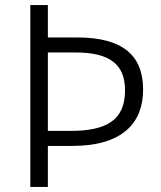

<svg xmlns="http://www.w3.org/2000/svg" viewBox="-20 -734 634 754"><path d="M542 -382C542 -516 463 -587 282 -587H168V-714H99V0H168V-161H264C463 -161 542 -253 542 -382ZM257 -220H168V-528H275C412 -528 471 -481 471 -379C471 -262 398 -220 257 -220Z"/></svg>

Font: Noto Sans Syriac Light
Style: Regular
Weight: 300
Designer: Patrick Giasson and the Monotype Design Team
Foundry: Monotype Imaging Inc.
Version: Version 3.000